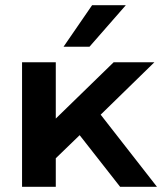

<svg xmlns="http://www.w3.org/2000/svg" viewBox="-20 -720 640 740"><path d="M65 0V-480H195V-263L418 -480H575L368 -278L585 0H443L287 -199L195 -110V0ZM225 -540 335 -700H465L325 -540Z"/></svg>

Font: Xolonium
Style: Regular
Weight: 400
Designer: Severin Meyer
Version: Version 4.2